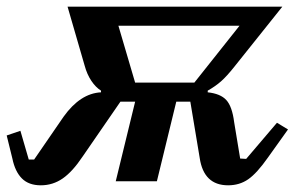

<svg xmlns="http://www.w3.org/2000/svg" viewBox="-35 -542 884 574"><path d="M87 12Q51 12 30.5 -8.5Q10 -29 2 -68L-15 -137L26 -151L51 -65H67L155 -193Q205 -263 267 -266V-271Q251 -281 238 -300.5Q225 -320 218 -346L167 -522H809L666 -343Q643 -314 626 -299Q609 -284 586 -271V-266Q624 -262 641.5 -243Q659 -224 665 -177L683 -68L701 -67L793 -175L826 -155L766 -71Q733 -24 707 -6Q681 12 647 12Q574 12 562 -70L534 -238H492L434 0H311L369 -238H325L212 -74Q182 -29 152.5 -8.5Q123 12 87 12ZM546 -295 681 -465H319L369 -295Z"/></svg>

Font: IBM Plex Serif SmBld
Style: Italic
Weight: 600
Italic angle: -14°
Designer: Mike Abbink, Paul van der Laan, Pieter van Rosmalen
Foundry: Bold Monday
Version: Version 3.001